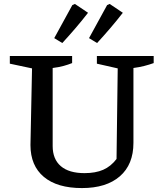

<svg xmlns="http://www.w3.org/2000/svg" viewBox="-20 -946 816 977"><path d="M397 11Q271 11 203 -46Q135 -103 135 -208L143 -598L30 -622V-661H347V-625Q327 -617 303.5 -610.5Q280 -604 248 -600V-203Q248 -136 289.5 -100.5Q331 -65 410 -65Q466 -65 505 -82Q544 -99 573 -137L579 -598L473 -622V-661H762V-625Q740 -617 714.5 -610.5Q689 -604 659 -600V-219Q659 -109 590 -49Q521 11 397 11ZM256 -752 348 -920 361 -926 428 -881Q397 -841 364 -802.5Q331 -764 297 -727ZM433 -752 525 -920 538 -926 605 -881Q574 -841 541 -802.5Q508 -764 474 -727Z"/></svg>

Font: Piazzolla Thin SemiBold
Style: Regular
Weight: 600
Version: Version 2.005